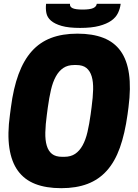

<svg xmlns="http://www.w3.org/2000/svg" viewBox="-20 -970 720 1004"><path d="M399 -824Q339 -824 302.5 -834.5Q266 -845 246.5 -862Q227 -879 222.5 -902Q218 -925 221 -950H346Q344 -935 359 -927.5Q374 -920 412 -920Q450 -920 467 -927.5Q484 -935 486 -950H611Q608 -925 597 -902Q586 -879 562 -862Q538 -845 498.5 -834.5Q459 -824 399 -824ZM385 -794Q464 -794 520.5 -772Q577 -750 610.5 -703.5Q644 -657 654.5 -584Q665 -511 652 -410L647 -372Q633 -271 607 -198Q581 -125 539 -78Q497 -31 438 -8.5Q379 14 300 14Q221 14 164.5 -8Q108 -30 74 -76.5Q40 -123 29 -196Q18 -269 32 -370L37 -408Q50 -509 77 -582Q104 -655 146 -702Q188 -749 247 -771.5Q306 -794 385 -794ZM316 -150Q350 -150 373 -165.5Q396 -181 412 -210Q428 -239 437.5 -280Q447 -321 454 -372L459 -410Q466 -461 467 -501.5Q468 -542 459.5 -570.5Q451 -599 432 -614.5Q413 -630 379 -630H368Q334 -630 311 -614.5Q288 -599 272 -570Q256 -541 246.5 -500Q237 -459 230 -408L225 -370Q218 -319 217 -278Q216 -237 224.5 -208.5Q233 -180 252 -165Q271 -150 305 -150Z"/></svg>

Font: Tanohe Sans Black
Style: Italic
Weight: 900
Designer: Village Type and Design LLC & Cristiano Sobral
Foundry: Cooper Hewitt Smithsonian Design Museum
Version: Version 1.00;January 12, 2020;FontCreator 12.0.0.2547 64-bit